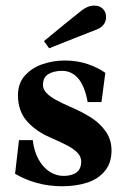

<svg xmlns="http://www.w3.org/2000/svg" viewBox="-20 -636 440 668"><path d="M32.5 -31.5 46 -148.5H94Q98.5 -109 114.5 -80.8Q130.5 -52.5 153.2 -38.2Q176 -24 201 -24Q230 -24 246.2 -36.2Q262.5 -48.5 262.5 -73.5Q262.5 -91 249.5 -104.5Q236.5 -118 215.2 -129.2Q194 -140.5 155 -157.5Q103.5 -180 73 -215.2Q42.5 -250.5 42.5 -305Q42.5 -346.5 67 -373.5Q91.5 -400.5 128.8 -413Q166 -425.5 205 -425.5Q249 -425.5 285.8 -412.8Q322.5 -400 346.5 -382.5L333 -281H285Q274.5 -337.5 251.8 -363.5Q229 -389.5 196 -389.5Q168 -389.5 148.8 -378.5Q129.5 -367.5 129.5 -340Q129.5 -325.5 141.5 -312.8Q153.5 -300 174 -288.8Q194.5 -277.5 225.5 -264Q267 -246 297.5 -226.5Q328 -207 348 -178.5Q368 -150 368 -112.5Q368 -69.5 345.2 -41.5Q322.5 -13.5 284 -0.8Q245.5 12 196 12Q150 12 108.2 0.5Q66.5 -11 32.5 -31.5ZM264.5 -600Q274 -607.5 285.2 -612Q296.5 -616.5 308 -616.5Q326.5 -616.5 337.8 -605.5Q349 -594.5 349 -576Q349 -561.5 340.5 -550.5Q332 -539.5 318 -534Q261 -511.5 233.5 -500.8Q206 -490 151 -468L133 -493Q159.5 -515 200.8 -548.8Q242 -582.5 264.5 -600Z"/></svg>

Font: Didactic
Style: Regular
Weight: 400
Designer: Tyler Finck
Foundry: Etcetera Type Co
Version: Version 3.007;FEAKit 1.0